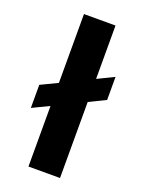

<svg xmlns="http://www.w3.org/2000/svg" viewBox="-138 -786 638 852"><g transform="rotate(20 181.0 -360.0)"><path d="M28 -248 107 -286V0H256V-359L334 -397V-506L256 -468V-720H107V-395L28 -357Z"/></g></svg>

Font: Fixel Text Bold
Style: Bold
Weight: 700
Width: 4
Designer: AlfaBravo + MacPaw
Foundry: Kyrylo Tkachov, Marchela Mozhyna, Serhii Makarenko, Maria Weinstein, Zakhar Kryvoshyya
Version: Version 1.211